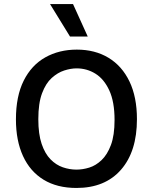

<svg xmlns="http://www.w3.org/2000/svg" viewBox="-20 -919 758 952"><path d="M359 13Q263 13 196 -28Q129 -69 94 -145.5Q59 -222 59 -327Q59 -442 97.5 -519Q136 -596 204.5 -634.5Q273 -673 361 -673Q451 -673 518 -632.5Q585 -592 622 -515Q659 -438 659 -328Q659 -168 580 -77.5Q501 13 359 13ZM359 -78Q390 -78 422.5 -88Q455 -98 483.5 -125Q512 -152 530 -200Q548 -248 548 -324Q548 -414 522 -470.5Q496 -527 453.5 -553.5Q411 -580 360 -580Q331 -580 298.5 -569.5Q266 -559 236.5 -532.5Q207 -506 188.5 -456.5Q170 -407 170 -328Q170 -254 186.5 -205.5Q203 -157 230.5 -129Q258 -101 291.5 -89.5Q325 -78 359 -78ZM327 -738 228 -899H342L415 -738Z"/></svg>

Font: Bricolage Grotesque 10pt Medium
Style: Regular
Weight: 500
Designer: Mathieu Triay
Foundry: Atelier Triay
Version: Version 1.000; ttfautohint (v1.8.4.7-5d5b);gftools[0.9.32]